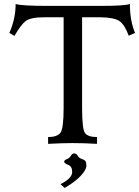

<svg xmlns="http://www.w3.org/2000/svg" viewBox="-20 -723 699 965"><path d="M467.8 0Q401.9 -3.9 343.8 -3.9Q293.9 -3.9 221.7 0V-34.2Q266.1 -34.2 283 -54.7Q299.8 -75.2 299.8 -180.7V-636.2H203.1Q134.3 -636.2 109.4 -617.4Q84.5 -598.6 52.7 -542.5L26.9 -557.6Q58.6 -628.4 58.6 -703.1Q85.4 -693.4 221.2 -693.4H484.4Q609.4 -693.4 632.8 -703.1Q632.8 -619.6 658.7 -557.6L627 -543.5Q606.9 -598.6 580.6 -616.9Q554.2 -635.3 483.4 -636.2H392.6V-180.7Q392.6 -74.7 407.2 -54.4Q421.9 -34.2 467.8 -34.2ZM304.7 221.7 284.2 202.6Q342.8 173.3 342.8 141.1Q342.8 113.3 323 105.7Q303.2 98.1 302.2 89.8Q303.2 81.5 316.2 76.7Q329.1 71.8 335.7 60.3Q342.3 48.8 353 47.9Q364.3 48.8 370.8 60.3Q377.4 71.8 392.6 76.7Q407.7 81.5 410.9 89.4Q414.1 97.2 414.1 109.9Q414.1 130.4 385.5 160.9Q356.9 191.4 304.7 221.7Z"/></svg>

Font: Kelvinch
Style: Regular
Weight: 400
Designer: Paul James MIller
Foundry: High-Logic / Made with FontCreator
Version: Version 3.30 September 23, 2016